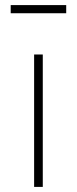

<svg xmlns="http://www.w3.org/2000/svg" viewBox="-20 -734 301 754"><path d="M240 -682H22V-714H240ZM148 -520V0H114V-520Z"/></svg>

Font: Fira Sans UltraLight
Style: Regular
Weight: 200
Designer: Carrois Corporate & Edenspiekermann AG
Foundry: Carrois Corporate GbR & Edenspiekermann AG
Version: Version 4.106;PS 004.106;hotconv 1.0.70;makeotf.lib2.5.58329